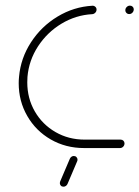

<svg xmlns="http://www.w3.org/2000/svg" viewBox="-20 -539 507 699"><path d="M48.1 -236.3Q48.1 -247.8 49.3 -259.3Q55.2 -327 92.8 -385Q130.4 -443 189.6 -478.7Q248.9 -514.4 316.3 -518.1Q322.2 -518.5 326.9 -514.4Q331.5 -510.4 331.5 -504.1Q331.5 -497.4 326.7 -492.6Q321.9 -487.8 315.6 -487.4Q255.9 -484.1 203.9 -452.8Q151.9 -421.5 118.5 -370.4Q85.2 -319.3 80 -259.3Q79.3 -252.6 79.3 -238.9Q79.3 -181.1 106.7 -133.5Q134.1 -85.9 181.9 -58.3Q229.6 -30.7 288.1 -30.7H419.3Q425.2 -30.7 429.3 -26.7Q433.3 -22.6 433.3 -17Q433.3 -10 428.5 -5Q423.7 0 417 0H285.9Q219.3 0 164.8 -31.3Q110.4 -62.6 79.3 -116.7Q48.1 -170.7 48.1 -236.3ZM436.3 -501.9Q436.3 -508.5 441.3 -513.5Q446.3 -518.5 453 -518.5Q458.9 -518.5 463 -514.6Q467 -510.7 467 -505.2Q467 -498.1 462.2 -493Q457.4 -487.8 450.4 -487.8Q444.4 -487.8 440.4 -491.9Q436.3 -495.9 436.3 -501.9ZM197.8 127.4Q197.8 124.8 198.9 121.9L234.1 39.3Q235.9 34.8 239.8 31.9Q243.7 28.9 248.5 28.9Q254.4 28.9 258.3 32.8Q262.2 36.7 262.2 42.2Q262.2 45.2 261.1 47.8L225.9 130.4Q224.1 134.8 220 137.8Q215.9 140.7 211.1 140.7Q205.2 140.7 201.5 136.9Q197.8 133 197.8 127.4Z"/></svg>

Font: 26F Galaxy Sans Ultra Light
Style: Italic
Weight: 200
Italic angle: -5°
Designer: C₂₉H₂₅N₃O₅
Version: Version 1.200